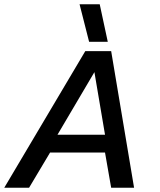

<svg xmlns="http://www.w3.org/2000/svg" viewBox="-33 -885 753 905"><path d="M387 -688 342 -865H437L475 -688ZM-13 0 369 -644H491L599 0H491L462 -166H203L104 0ZM238 -250H462L412 -545Z"/></svg>

Font: Kanit
Style: Italic
Weight: 400
Italic angle: -12°
Designer: Katatrad Team
Foundry: CadsonDemak
Version: Version 2.000; ttfautohint (v1.8.3)